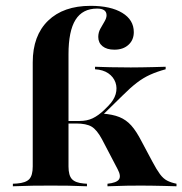

<svg xmlns="http://www.w3.org/2000/svg" viewBox="-20 -651 637 671"><path d="M94.4 -208.9V-433.1Q94.4 -526.6 148 -578.6Q201.6 -630.6 296.8 -630.6Q366.9 -630.6 407.3 -606Q447.6 -581.5 447.6 -538.7Q447.6 -511.3 429 -494.4Q410.5 -477.4 379.8 -477.4Q353.2 -477.4 338.3 -489.5Q323.4 -501.6 323.4 -521.8Q323.4 -537.1 330.6 -550.4Q337.9 -563.7 345.2 -575.8Q352.4 -587.9 352.4 -597.6Q352.4 -621 319.4 -621Q268.5 -621 244 -581.9Q219.4 -542.7 219.4 -461.3V-208.9ZM157.3 -2.4Q121.8 -2.4 93.1 -2Q64.5 -1.6 25 0V-8.9L39.5 -9.7Q70.2 -12.1 82.3 -25Q94.4 -37.9 94.4 -69.4V-208.9H219.4V-69.4Q219.4 -37.9 231.5 -25Q243.5 -12.1 272.6 -9.7L283.9 -8.9V0Q246.8 -1.6 219 -2Q191.1 -2.4 157.3 -2.4ZM355.6 0V-8.9Q387.1 -12.1 395.6 -23.8Q404 -35.5 391.1 -59.7L336.3 -164.5Q318.5 -197.6 300 -208.5Q281.5 -219.4 246 -219.4H210.5V-228.2H258.1Q283.9 -228.2 303.6 -237.5Q323.4 -246.8 344.4 -266.9L358.1 -280.6Q378.2 -300.8 384.3 -322.2Q390.3 -343.5 383.5 -362.9Q376.6 -382.3 358.5 -394.8Q340.3 -407.3 312.1 -408.9V-417.7Q333.1 -416.9 365.3 -416.1Q397.6 -415.3 437.1 -415.3Q457.3 -415.3 476.2 -415.7Q495.2 -416.1 515.3 -416.5Q535.5 -416.9 558.9 -417.7V-408.9Q529 -400.8 504.8 -389.9Q480.6 -379 458.1 -361.7Q435.5 -344.4 408.1 -316.9L329 -239.5L337.1 -254Q373.4 -251.6 397.2 -241.9Q421 -232.3 438.7 -212.5Q456.5 -192.7 475 -156.5L512.9 -85.5Q527.4 -58.1 539.1 -42.3Q550.8 -26.6 564.1 -19.8Q577.4 -12.9 596.8 -8.9V0Q575 -0.8 554.4 -1.2Q533.9 -1.6 514.1 -2Q494.4 -2.4 473.4 -2.4Q450.8 -2.4 423 -2Q395.2 -1.6 355.6 0Z"/></svg>

Font: Playfair 144pt SemiExpanded ExtraBold
Style: Regular
Weight: 800
Width: 6
Designer: Claus Eggers Sørensen
Foundry: Claus Eggers Sørensen
Version: Version 2.203